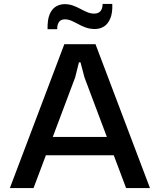

<svg xmlns="http://www.w3.org/2000/svg" viewBox="-20 -953 811 973"><path d="M30 0 306 -729H464L740 0H619L408 -561L388 -637H380L361 -561L150 0ZM198 -166 232 -259H537L571 -166ZM461 -806Q436 -806 415 -813.5Q394 -821 376 -831Q358 -841 341.5 -848Q325 -855 309 -855Q287 -855 278 -840Q269 -825 270 -805H221Q220 -854 232 -881.5Q244 -909 264.5 -920.5Q285 -932 307 -932Q330 -932 349.5 -925Q369 -918 386.5 -908.5Q404 -899 421.5 -891.5Q439 -884 457 -884Q478 -884 489 -896.5Q500 -909 500 -933H549Q551 -888 539 -859.5Q527 -831 506.5 -818.5Q486 -806 461 -806Z"/></svg>

Font: Hubot Sans Medium
Style: Regular
Weight: 500
Designer: Deni Anggara
Foundry: GitHub, Inc., Subsidiary of Microsoft Corporation
Version: Version 2.000